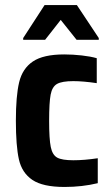

<svg xmlns="http://www.w3.org/2000/svg" viewBox="-20 -734 443 762"><path d="M43 -255Q43 -353 56 -407.5Q69 -462 110.5 -490Q152 -518 235 -518Q269 -518 304.5 -514Q340 -510 364 -503V-404Q310 -412 271 -412Q226 -412 206.5 -401Q187 -390 181 -358.5Q175 -327 175 -255Q175 -182 181.5 -150.5Q188 -119 207 -108.5Q226 -98 271 -98Q315 -98 368 -106V-7Q306 8 236 8Q150 8 108.5 -20Q67 -48 55 -101.5Q43 -155 43 -255ZM72 -576V-583L157 -714H285L372 -583V-576H284L221 -655L159 -576Z"/></svg>

Font: Saira Semi Condensed SemiBold
Style: Regular
Weight: 600
Width: 4
Designer: Hector Gatti with collaboration of the Omnibus-Type team
Foundry: Omnibus-Type
Version: Version 1.001; ttfautohint (v1.8)